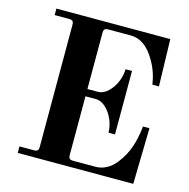

<svg xmlns="http://www.w3.org/2000/svg" viewBox="-105 -814 900 915"><g transform="rotate(15 345.0 -356.0)"><path d="M62 0H632L638 -276H606L604 -259C602.7 -247.7 600.2 -233.3 596.5 -216C592.8 -198.7 589 -184.7 585 -174C579.7 -158 573 -142.7 565 -128C557 -113.3 547 -98.3 535 -83C523 -67.7 508.5 -55.3 491.5 -46C474.5 -36.7 456.3 -32 437 -32H328C318.7 -32 312.3 -33.7 309 -37C305.7 -40.3 304 -46.7 304 -56V-344H355C373 -344 389.8 -336.5 405.5 -321.5C421.2 -306.5 433.3 -288.3 442 -267C450.7 -245.7 455 -225 455 -205H487V-518H455C455 -498 450.7 -477.5 442 -456.5C433.3 -435.5 421.2 -417.5 405.5 -402.5C389.8 -387.5 373 -380 355 -380H304V-656C304 -665.3 305.7 -671.7 309 -675C312.3 -678.3 318.7 -680 328 -680H438C485.3 -680 525.3 -651.3 558 -594C578 -560.7 591.3 -522.7 598 -480H630L624 -712H62V-680H132C141.3 -680 147.7 -678.3 151 -675C154.3 -671.7 156 -665.3 156 -656V-56C156 -46.7 154.3 -40.3 151 -37C147.7 -33.7 141.3 -32 132 -32H62Z"/></g></svg>

Font: Km Standard TT
Style: Bold
Weight: 700
Designer: Alexey Kryukov <alexios@thessalonica.org.ru>
Version: Version 2.0.2